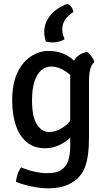

<svg xmlns="http://www.w3.org/2000/svg" viewBox="-20 -776 568 1016"><path d="M479 -447.5Q463 -433.5 457 -407.8Q451 -382 451 -353V-56.5Q451 0.5 445.8 40.2Q440.5 80 430 107.2Q419.5 134.5 403.5 154Q380 184 337.5 202.2Q295 220.5 238.5 220.5Q192.5 220.5 146 210.5Q99.5 200.5 65 186.5Q65.5 167.5 73.2 145Q81 122.5 92.5 109.5Q124 124 161.5 132.2Q199 140.5 228.5 140.5Q279.5 140.5 306 121.8Q332.5 103 342 71.2Q351.5 39.5 351.5 1V-369.5Q351.5 -417 371.5 -454.2Q391.5 -491.5 440.5 -501Q453 -493.5 464.5 -477.5Q476 -461.5 479 -447.5ZM44.5 -246Q44.5 -335 72.5 -392.5Q100.5 -450 144.5 -478.2Q188.5 -506.5 235.5 -506.5Q279 -506.5 311 -493.5Q343 -480.5 366 -460.5Q389 -440.5 406 -419.5L392 -331.5Q366 -372.5 327.5 -398.2Q289 -424 251.5 -424Q222.5 -424 199.2 -404.8Q176 -385.5 162.8 -346Q149.5 -306.5 149.5 -245Q149.5 -156 175.8 -116.8Q202 -77.5 238.5 -77.5Q279 -77.5 315.8 -103.5Q352.5 -129.5 373 -170L388.5 -91Q375 -68.5 350 -45.5Q325 -22.5 291.2 -7Q257.5 8.5 218 8.5Q160.5 8.5 121.8 -23.5Q83 -55.5 63.8 -112.8Q44.5 -170 44.5 -246ZM223 -556.5Q219.5 -565 216.8 -579.2Q214 -593.5 214 -606.5Q214 -656 246.8 -695.2Q279.5 -734.5 336 -755.5Q348.5 -751.5 357.2 -739.8Q366 -728 368.5 -713Q339 -693.5 324.2 -671Q309.5 -648.5 309.5 -619.5Q309.5 -607 313.2 -593.5Q317 -580 322 -568.5Q309.5 -560.5 292.5 -556Q275.5 -551.5 257.5 -551.5Q249 -551.5 240.2 -552.8Q231.5 -554 223 -556.5Z"/></svg>

Font: Signika Light
Style: Regular
Weight: 400
Version: Version 2.003;gftools[0.9.32]